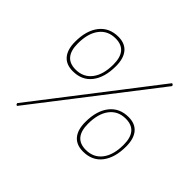

<svg xmlns="http://www.w3.org/2000/svg" viewBox="-180 -869 1158 1158"><g transform="rotate(45 399.5 -289.5)"><path d="M669 -669 679 -664 681 -656 104 90 96 86 93 77ZM242 -638Q298 -638 327.5 -603Q357 -568 357 -502Q357 -406 314.5 -351Q272 -296 194 -296Q137 -296 107.5 -331Q78 -366 78 -432Q78 -528 121.5 -583Q165 -638 242 -638ZM237 -619Q171 -619 134 -570.5Q97 -522 97 -436Q97 -315 199 -315Q265 -315 302 -363.5Q339 -412 339 -498Q339 -619 237 -619ZM628 -339Q684 -339 713.5 -304Q743 -269 743 -203Q743 -107 700.5 -52Q658 3 580 3Q523 3 493.5 -32Q464 -67 464 -133Q464 -229 507.5 -284Q551 -339 628 -339ZM623 -320Q557 -320 520 -271.5Q483 -223 483 -137Q483 -16 585 -16Q651 -16 688 -64.5Q725 -113 725 -199Q725 -320 623 -320Z"/></g></svg>

Font: Alegreya Sans Thin
Style: Italic
Weight: 100
Italic angle: -7°
Designer: Juan Pablo del Peral
Foundry: Huerta Tipografica
Version: Version 2.007